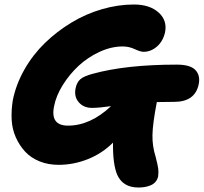

<svg xmlns="http://www.w3.org/2000/svg" viewBox="-20 -710 908 856"><path d="M390.1 -229Q353 -229 331.3 -253.9Q309.6 -278.8 316.9 -315.9Q322.3 -342.8 338.1 -356.7Q354 -370.6 393.1 -380.9Q541.5 -421.9 768.1 -421.9Q828.1 -421.9 850.8 -398.2Q873.5 -374.5 866.2 -335.9Q850.6 -255.9 756.8 -255.9Q742.2 -255.9 716.3 -255.4Q690.4 -254.9 679.2 -254.9Q660.6 -158.2 659.7 -108.4Q658.7 -58.6 673.8 -11.2Q683.1 24.9 685.3 41.3Q687.5 57.6 685.1 76.2Q682.1 90.3 673.3 100.6Q664.6 110.8 651.6 116.2Q638.7 121.6 625.2 123.8Q611.8 126 597.2 126Q527.3 126 502 67.9Q482.4 20 483.9 -74.2Q435.5 -25.9 371.8 -0.5Q308.1 24.9 241.2 24.9Q194.8 24.9 156.2 9.3Q117.7 -6.3 92.3 -33.7Q66.9 -61 50.5 -97.7Q34.2 -134.3 32 -176Q29.8 -217.8 37.1 -263.2Q51.3 -334 88.9 -400.1Q126.5 -466.3 180.2 -518.3Q233.9 -570.3 298.6 -609.4Q363.3 -648.4 435.1 -669.2Q506.8 -689.9 577.1 -689.9Q647.5 -689.9 687 -654.3Q726.6 -618.7 715.8 -565.9Q707 -526.4 679.9 -502.7Q652.8 -479 620.1 -479Q606 -479 580.6 -491Q555.2 -502.9 526.9 -502.9Q475.6 -502.9 423.1 -478.5Q370.6 -454.1 329.8 -416Q289.1 -377.9 259.5 -330.3Q230 -282.7 221.2 -236.8Q203.1 -149.9 283.2 -149.9Q382.8 -149.9 475.1 -236.8Q421.9 -229 390.1 -229Z"/></svg>

Font: Shantell Sans Irregular Bouncy
Style: Italic
Weight: 800
Italic angle: -11.31°
Designer: Stephen Nixon, Anya Danilova, Shantell Martin
Foundry: Arrow Type
Version: Version 1.006;[9816181b4]